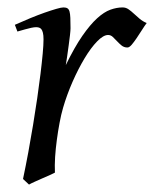

<svg xmlns="http://www.w3.org/2000/svg" viewBox="-20 -477 415 517"><path d="M375 -415Q369.1 -407.2 362.1 -396Q355 -384.8 347.9 -374.3Q340.8 -363.8 334.5 -356.4Q328.1 -349.1 323.2 -349.1Q314 -349.1 307.4 -354.5Q300.8 -359.9 295.2 -366Q289.6 -372.1 283.9 -377.4Q278.3 -382.8 271 -382.8Q258.3 -382.8 241.5 -365.5Q224.6 -348.1 207.8 -320.1Q190.9 -292 175.5 -257.1Q160.2 -222.2 149.9 -187Q144.5 -168.5 140.4 -146.2Q136.2 -124 133.1 -100.6Q129.9 -77.1 128.4 -54.4Q127 -31.7 127.9 -12.2Q121.6 -8.8 112.1 -4.6Q102.5 -0.5 92.5 3.9Q82.5 8.3 73.2 12.5Q64 16.6 58.1 20L42 4.9Q49.3 -29.8 56.2 -66.9Q63 -104 69.1 -140.9Q75.2 -177.7 80.3 -212.9Q85.4 -248 89.1 -278.3Q92.8 -308.6 95 -332.5Q97.2 -356.4 97.2 -371.1Q97.2 -382.3 95.5 -388.9Q93.8 -395.5 91.1 -398.7Q88.4 -401.9 84.7 -402.8Q81.1 -403.8 77.1 -403.8Q72.3 -403.8 64 -402.1Q55.7 -400.4 47.4 -397.9Q37.6 -395.5 26.9 -392.1L20 -410.2Q40.5 -419.4 61.3 -428Q82 -436.5 100.1 -442.9Q118.2 -449.2 131.6 -453.1Q145 -457 150.9 -457Q157.7 -457 161.6 -454.6Q165.5 -452.1 167.2 -446Q168.9 -439.9 169.4 -429Q169.9 -418 169.9 -400.9Q169.9 -395.5 168.5 -382.8Q167 -370.1 165 -355.2Q163.1 -340.3 160.9 -325.7Q158.7 -311 157.2 -301.8Q180.7 -350.1 201.7 -380.4Q222.7 -410.6 241.5 -427.7Q260.3 -444.8 277.3 -450.9Q294.4 -457 310.1 -457Q318.8 -457 325.9 -452.1Q333 -447.3 340.3 -440.4Q347.7 -433.6 356 -426.5Q364.3 -419.4 375 -415Z"/></svg>

Font: Gentium Plus Cyr
Style: Italic
Weight: 400
Italic angle: -8°
Designer: J. Victor Gaultney, Annie Olsen, Iska Routamaa, Becca Hirsbrunner
Foundry: SIL International
Version: Version 5.000